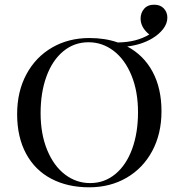

<svg xmlns="http://www.w3.org/2000/svg" viewBox="-20 -784 761 818"><path d="M668 -310Q668 -214 628.5 -140.5Q589 -67 519 -26.5Q449 14 360 14Q268 14 198.5 -22.5Q129 -59 91 -129.5Q53 -200 53 -298Q53 -394 92.5 -467.5Q132 -541 202 -581.5Q272 -622 361 -622Q428 -622 482 -603Q525 -604 557 -612.5Q589 -621 616 -637Q579 -667 579 -705Q579 -729 594 -746.5Q609 -764 637 -764Q663 -764 678 -748Q693 -732 693 -709Q693 -684 675.5 -661Q658 -638 628 -620Q582 -593 522 -586Q592 -549 630 -478.5Q668 -408 668 -310ZM568 -306Q568 -395 540 -463Q512 -531 464 -567.5Q416 -604 357 -604Q296 -604 249.5 -565.5Q203 -527 178 -458.5Q153 -390 153 -302Q153 -213 181 -145Q209 -77 257 -40.5Q305 -4 364 -4Q425 -4 471.5 -42.5Q518 -81 543 -149.5Q568 -218 568 -306Z"/></svg>

Font: Playfair Display SC
Style: Regular
Weight: 400
Designer: Claus Eggers Sørensen
Foundry: Claus Eggers Sørensen
Version: Version 1.200; ttfautohint (v1.6)